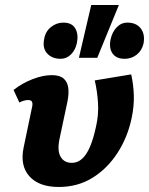

<svg xmlns="http://www.w3.org/2000/svg" viewBox="-20 -731 593 764"><path d="M214 13Q135 13 97 -29.5Q59 -72 74 -144L107 -302Q110 -313 109 -320Q108 -327 104 -330Q100 -333 92 -333Q85 -333 75.5 -330.5Q66 -328 57 -323L34 -373Q68 -400 109.5 -416Q151 -432 186 -432Q217 -432 232.5 -419Q248 -406 251.5 -382.5Q255 -359 248 -325L217 -179Q207 -132 221 -107.5Q235 -83 266 -83Q289 -83 307 -99.5Q325 -116 338.5 -148Q352 -180 362 -227Q373 -274 370 -321.5Q367 -369 357 -411L502 -435Q511 -396 512.5 -353Q514 -310 504 -262Q488 -185 447.5 -122.5Q407 -60 348 -23.5Q289 13 214 13ZM294 -501 343 -711H453L367 -501ZM221 -497Q187 -497 167.5 -518.5Q148 -540 156 -577Q161 -606 183 -623.5Q205 -641 232 -641Q266 -641 279.5 -618Q293 -595 286 -560Q280 -532 262.5 -514.5Q245 -497 221 -497ZM476 -497Q443 -497 428 -518Q413 -539 420 -574Q426 -603 444 -622Q462 -641 487 -641Q522 -641 540 -618Q558 -595 551 -557Q544 -529 523.5 -513Q503 -497 476 -497Z"/></svg>

Font: Ysabeau Office ExtraBold
Style: Italic
Weight: 800
Italic angle: -12°
Designer: Christian Thalmann (Catharsis Fonts)
Version: Version 2.001;gftools[0.9.30]; featfreeze: tnum,lnum,ss02